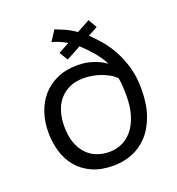

<svg xmlns="http://www.w3.org/2000/svg" viewBox="-132 -819 863 938"><g transform="rotate(-20 300.0 -350.5)"><path d="M239 -596 296 -627Q258 -650 220 -659L255 -713Q273 -706 301 -694Q329 -682 359 -661L427 -698L453 -653L403 -626Q427 -603 453.5 -572.5Q480 -542 502.5 -501.5Q525 -461 540 -410Q555 -359 555 -295Q555 -214 534 -156Q513 -98 477.5 -60.5Q442 -23 396 -5.5Q350 12 301 12Q236 12 189.5 -9Q143 -30 113 -66Q83 -102 69 -149.5Q55 -197 55 -251Q55 -303 70.5 -350Q86 -397 116.5 -432.5Q147 -468 193 -489Q239 -510 299 -510Q344 -510 382 -497Q420 -484 446 -464Q429 -499 400 -533Q371 -567 342 -593L266 -552ZM138 -250Q138 -201 151 -165Q164 -129 186.5 -105Q209 -81 239.5 -69.5Q270 -58 305 -58Q337 -58 367.5 -71Q398 -84 422 -112Q446 -140 460.5 -184Q475 -228 475 -290Q475 -300 474.5 -312.5Q474 -325 473.5 -337.5Q473 -350 471.5 -361.5Q470 -373 468 -381Q454 -396 434 -407Q414 -418 392.5 -425.5Q371 -433 348.5 -436.5Q326 -440 307 -440Q263 -440 231.5 -425Q200 -410 179 -384.5Q158 -359 148 -324.5Q138 -290 138 -250Z"/></g></svg>

Font: PT Mono
Style: Regular
Weight: 400
Monospace: yes
Designer: A.Korolkova, I.Chaeva
Foundry: ParaType Ltd
Version: Version 1.001W OFL